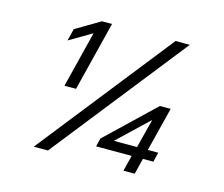

<svg xmlns="http://www.w3.org/2000/svg" viewBox="-97 -804 1092 934"><g transform="rotate(15 449.5 -337.5)"><path d="M211.7 -325 282.5 -608.3 170.8 -542.5H169.2L184.2 -602.5L306.7 -675H357.5L270 -325ZM595.8 0 615.8 -80H436.7L446.7 -121.7L685.8 -350H740L684.2 -128.3H736.7L725 -80H672.5L652.5 0ZM513.3 -128.3H630L666.7 -272.5H665ZM144.2 0 677.5 -675H749.2L215.8 0Z"/></g></svg>

Font: Funnel Sans Light Light
Style: Italic
Weight: 300
Italic angle: -14.036°
Version: Version 1.000